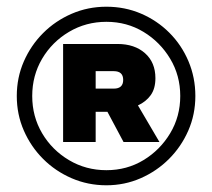

<svg xmlns="http://www.w3.org/2000/svg" viewBox="-20 -763 632 572"><path d="M297 -211Q242 -211 193.5 -232Q145 -253 108.5 -289.5Q72 -326 51 -374Q30 -422 30 -477Q30 -532 51 -580Q72 -628 108.5 -664.5Q145 -701 193.5 -722Q242 -743 297 -743Q352 -743 400 -722.5Q448 -702 484.5 -665.5Q521 -629 541.5 -580.5Q562 -532 562 -477Q562 -422 541 -374Q520 -326 483.5 -289.5Q447 -253 399 -232Q351 -211 297 -211ZM297 -256Q358 -256 407.5 -286Q457 -316 487 -366Q517 -416 517 -477Q517 -538 487 -588Q457 -638 407.5 -668Q358 -698 297 -698Q236 -698 185.5 -668Q135 -638 105.5 -588Q76 -538 76 -477Q76 -416 105.5 -366Q135 -316 185.5 -286Q236 -256 297 -256ZM168 -340V-632H330Q381 -632 412 -604.5Q443 -577 443 -530Q443 -499 429 -479.5Q415 -460 391 -449L455 -340H348L300 -430H265V-340ZM265 -499H319Q333 -499 340 -505.5Q347 -512 347 -525Q347 -551 319 -551H265Z"/></svg>

Font: REM Black
Style: Regular
Weight: 900
Designer: Octavio Pardo
Foundry: Ashler Design
Version: Version 1.005;gftools[0.9.28]